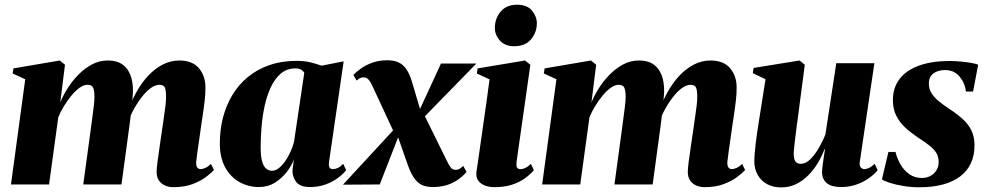

<svg xmlns="http://www.w3.org/2000/svg" viewBox="-20 -782 4182 814"><path d="M255.5 -507.5 235.5 -347.5Q247 -376.5 266.5 -407.5Q286 -438.5 312.2 -465.2Q338.5 -492 369.8 -508.8Q401 -525.5 437 -525.5Q478.5 -525.5 503 -505.8Q527.5 -486 537.2 -450.8Q547 -415.5 542 -368.5Q541.5 -361.5 540.2 -350.2Q539 -339 537.2 -328Q535.5 -317 533.5 -308.5L516 -290.5Q532.5 -344 555.8 -387Q579 -430 608.2 -461Q637.5 -492 670.8 -508.8Q704 -525.5 740 -525.5Q795.5 -525.5 823.2 -493Q851 -460.5 851 -411Q851 -384.5 848 -357Q845 -329.5 840.8 -301.8Q836.5 -274 832.5 -247Q829.5 -222.5 825 -193.5Q820.5 -164.5 817 -137.8Q813.5 -111 811.5 -94Q811.5 -76 817.5 -70.5Q823.5 -65 830.5 -65Q839 -65 850.2 -70Q861.5 -75 874.5 -87L887 -61Q875.5 -48.5 853 -31.5Q830.5 -14.5 796.2 -1.5Q762 11.5 715 11.5Q695.5 11.5 679.2 4.2Q663 -3 653.5 -17.2Q644 -31.5 644 -53.5Q644 -66 647.5 -94.5Q651 -123 656.2 -156.5Q661.5 -190 665 -217Q669.5 -248.5 674 -279Q678.5 -309.5 681.5 -334.2Q684.5 -359 684 -373.5Q684 -399 678.8 -410.8Q673.5 -422.5 655.5 -422.5Q638 -422.5 618 -407.8Q598 -393 578.5 -367.2Q559 -341.5 542.5 -309.8Q526 -278 516 -244L539.5 -340Q537.5 -320.5 536 -307.2Q534.5 -294 532.8 -280.5Q531 -267 528.5 -247L495 0H333L362.5 -217Q366.5 -249 370.8 -279Q375 -309 377.8 -333.8Q380.5 -358.5 380.5 -373Q380 -399.5 374.5 -411Q369 -422.5 350.5 -422.5Q335 -422.5 317.5 -410Q300 -397.5 283 -377Q266 -356.5 251.2 -332.2Q236.5 -308 227 -284.5L188 0H26.5L87 -446L33.5 -470.5L37 -492L233.5 -525.5Z M1375 -96Q1373 -77.5 1377.5 -71.2Q1382 -65 1391 -65Q1401.5 -65 1412 -69.8Q1422.5 -74.5 1435 -87.5L1447.5 -60.5Q1434 -43.5 1411.8 -27Q1389.5 -10.5 1359.8 0.2Q1330 11 1293.5 11Q1250.5 11 1234 -13Q1217.5 -37 1220.5 -66L1226 -106Q1216.5 -80 1195.8 -53Q1175 -26 1145.2 -7.5Q1115.5 11 1077.5 11Q1033.5 11 995.8 -9.8Q958 -30.5 935 -71.8Q912 -113 912 -174.5Q912 -231 925.2 -282.8Q938.5 -334.5 964.8 -378.5Q991 -422.5 1030.2 -455Q1069.5 -487.5 1121.8 -505.8Q1174 -524 1238.5 -524Q1269.5 -524 1295.5 -517.8Q1321.5 -511.5 1343.5 -503.5L1437 -522ZM1270 -473Q1267 -479.5 1258 -485.8Q1249 -492 1233 -492Q1196.5 -492 1171 -470.5Q1145.5 -449 1128.5 -413Q1111.5 -377 1102 -333Q1092.5 -289 1088.8 -243.5Q1085 -198 1085 -158.5Q1085 -117.5 1091.8 -95.8Q1098.5 -74 1109.8 -66Q1121 -58 1133.5 -58Q1146.5 -58 1159.8 -67.5Q1173 -77 1185.8 -94Q1198.5 -111 1209.2 -133.2Q1220 -155.5 1226.5 -180.5Z M1815 11Q1792 11 1773.5 4.2Q1755 -2.5 1739.5 -22.2Q1724 -42 1710 -79.5L1650 -251L1680 -231L1590 0L1434 1L1670.5 -255L1655.5 -209.5L1560 -415Q1551 -435 1542.5 -444.5Q1534 -454 1522.5 -454Q1512 -454 1505.8 -450.5Q1499.5 -447 1492 -440.5L1478 -464Q1490.5 -477.5 1510.5 -491.8Q1530.5 -506 1558.5 -516.2Q1586.5 -526.5 1622.5 -526.5Q1649.5 -526.5 1669 -517.8Q1688.5 -509 1702.5 -489Q1716.5 -469 1726.5 -435.5L1770 -288.5L1748 -292.5L1849.5 -512.5H1999.5L1753 -260L1771 -310.5L1874.5 -100Q1884 -80.5 1891.5 -71.2Q1899 -62 1911 -62Q1920 -62 1926 -65Q1932 -68 1944 -78.5L1958 -53Q1942 -34.5 1921.2 -20Q1900.5 -5.5 1874.2 2.8Q1848 11 1815 11Z M2076.5 11.5Q2055.5 11.5 2037 5Q2018.5 -1.5 2007.8 -16Q1997 -30.5 2000 -54Q2001 -61.5 2004.8 -86Q2008.5 -110.5 2013.8 -148.5Q2019 -186.5 2026 -234Q2033 -281.5 2040.5 -335.5Q2048 -389.5 2055.5 -445.5L2001.5 -470.5L2005 -492L2206 -525.5L2228.5 -507.5L2170 -96Q2168 -78 2172.2 -71.5Q2176.5 -65 2185.5 -65Q2197 -65 2207.2 -70Q2217.5 -75 2231 -87L2243.5 -60.5Q2229.5 -44 2206.8 -27Q2184 -10 2151.5 0.8Q2119 11.5 2076.5 11.5ZM2159 -586Q2121 -586 2099.2 -610.2Q2077.5 -634.5 2078 -665Q2078.5 -704.5 2103 -733.2Q2127.5 -762 2171.5 -762Q2215 -762 2235.5 -737Q2256 -712 2256 -683Q2256 -645.5 2231.8 -615.8Q2207.5 -586 2159 -586Z M2507.5 -507.5 2487.5 -347.5Q2499 -376.5 2518.5 -407.5Q2538 -438.5 2564.2 -465.2Q2590.5 -492 2621.8 -508.8Q2653 -525.5 2689 -525.5Q2730.5 -525.5 2755 -505.8Q2779.5 -486 2789.2 -450.8Q2799 -415.5 2794 -368.5Q2793.5 -361.5 2792.2 -350.2Q2791 -339 2789.2 -328Q2787.5 -317 2785.5 -308.5L2768 -290.5Q2784.5 -344 2807.8 -387Q2831 -430 2860.2 -461Q2889.5 -492 2922.8 -508.8Q2956 -525.5 2992 -525.5Q3047.5 -525.5 3075.2 -493Q3103 -460.5 3103 -411Q3103 -384.5 3100 -357Q3097 -329.5 3092.8 -301.8Q3088.5 -274 3084.5 -247Q3081.5 -222.5 3077 -193.5Q3072.5 -164.5 3069 -137.8Q3065.5 -111 3063.5 -94Q3063.5 -76 3069.5 -70.5Q3075.5 -65 3082.5 -65Q3091 -65 3102.2 -70Q3113.5 -75 3126.5 -87L3139 -61Q3127.5 -48.5 3105 -31.5Q3082.5 -14.5 3048.2 -1.5Q3014 11.5 2967 11.5Q2947.5 11.5 2931.2 4.2Q2915 -3 2905.5 -17.2Q2896 -31.5 2896 -53.5Q2896 -66 2899.5 -94.5Q2903 -123 2908.2 -156.5Q2913.5 -190 2917 -217Q2921.5 -248.5 2926 -279Q2930.5 -309.5 2933.5 -334.2Q2936.5 -359 2936 -373.5Q2936 -399 2930.8 -410.8Q2925.5 -422.5 2907.5 -422.5Q2890 -422.5 2870 -407.8Q2850 -393 2830.5 -367.2Q2811 -341.5 2794.5 -309.8Q2778 -278 2768 -244L2791.5 -340Q2789.5 -320.5 2788 -307.2Q2786.5 -294 2784.8 -280.5Q2783 -267 2780.5 -247L2747 0H2585L2614.5 -217Q2618.5 -249 2622.8 -279Q2627 -309 2629.8 -333.8Q2632.5 -358.5 2632.5 -373Q2632 -399.5 2626.5 -411Q2621 -422.5 2602.5 -422.5Q2587 -422.5 2569.5 -410Q2552 -397.5 2535 -377Q2518 -356.5 2503.2 -332.2Q2488.5 -308 2479 -284.5L2440 0H2278.5L2339 -446L2285.5 -470.5L2289 -492L2485.5 -525.5Z M3292 12.5Q3256.5 12.5 3231 -2Q3205.5 -16.5 3191.8 -41.5Q3178 -66.5 3178 -97.5Q3178 -113.5 3179.8 -133.5Q3181.5 -153.5 3184 -175.8Q3186.5 -198 3190 -220.2Q3193.5 -242.5 3196.5 -262.5L3225.5 -446L3171.5 -472L3175 -494L3370 -525.5L3392 -507.5L3363 -286Q3360 -265 3357 -241Q3354 -217 3351.2 -194.8Q3348.5 -172.5 3346.8 -156Q3345 -139.5 3345 -132.5Q3345 -118 3347.5 -108.2Q3350 -98.5 3356.5 -93Q3363 -87.5 3375.5 -87.5Q3396 -87.5 3415.8 -107.2Q3435.5 -127 3452.2 -156Q3469 -185 3479.5 -212.5L3525.5 -514H3687L3625 -94.5Q3623 -78.5 3629.8 -71.8Q3636.5 -65 3644 -65Q3653.5 -65 3665 -70.5Q3676.5 -76 3688 -87.5L3701 -60.5Q3686.5 -42.5 3663 -26Q3639.5 -9.5 3609.8 0.8Q3580 11 3546.5 11Q3505.5 11 3485.8 -5.2Q3466 -21.5 3465 -51Q3465 -56.5 3466 -67.2Q3467 -78 3469 -91.5Q3471 -105 3473.2 -120.2Q3475.5 -135.5 3477.5 -149.5H3475.5Q3464.5 -120 3447.2 -91.2Q3430 -62.5 3407 -39Q3384 -15.5 3355.2 -1.5Q3326.5 12.5 3292 12.5Z M4105.5 -394H4075Q4071.5 -429 4048.5 -457Q4025.5 -485 3986.5 -485Q3969.5 -485 3953.8 -479.5Q3938 -474 3928 -461.5Q3918 -449 3918 -428.5Q3918 -404.5 3929.8 -386.2Q3941.5 -368 3961.2 -352Q3981 -336 4006 -319.5Q4037.5 -299 4061 -277.8Q4084.5 -256.5 4098 -229.8Q4111.5 -203 4111.5 -166Q4111.5 -122.5 4095.8 -89.2Q4080 -56 4050 -33.5Q4020 -11 3976.5 0.5Q3933 12 3876.5 12Q3843 12 3809.8 6.5Q3776.5 1 3752 -7Q3727.5 -15 3719 -21.5L3746.5 -138H3776.5Q3783 -111 3797.5 -85.5Q3812 -60 3834.8 -43.8Q3857.5 -27.5 3888.5 -27.5Q3908.5 -27.5 3924.5 -36Q3940.5 -44.5 3950 -59.8Q3959.5 -75 3959.5 -95Q3959.5 -117 3950 -133Q3940.5 -149 3921 -164.5Q3901.5 -180 3871 -199.5Q3842.5 -218.5 3818.5 -240.5Q3794.5 -262.5 3780 -291Q3765.5 -319.5 3765.5 -357.5Q3765.5 -411 3794.5 -448Q3823.5 -485 3877.2 -504.2Q3931 -523.5 4006.5 -523.5Q4029 -523.5 4054.5 -521Q4080 -518.5 4100.2 -514.8Q4120.5 -511 4127 -507.5Z"/></svg>

Font: Merriweather 120pt Black
Style: Italic
Weight: 900
Italic angle: -7.8°
Version: Version 2.101